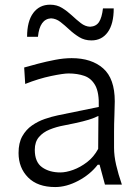

<svg xmlns="http://www.w3.org/2000/svg" viewBox="-20 -772 581 803"><path d="M210.9 10.3Q137.2 10.3 97.4 -30Q57.6 -70.3 57.6 -132.3Q57.6 -174.3 73.2 -202.1Q88.9 -230 113.8 -247.3Q138.7 -264.6 167.2 -274.4Q195.8 -284.2 221.7 -289.6L393.1 -324.7Q395 -384.3 378.7 -414.3Q362.3 -444.3 333 -454.6Q303.7 -464.8 266.6 -464.8Q245.1 -464.8 193.6 -454.1Q142.1 -443.4 85.4 -420.9L81.1 -489.7Q105 -496.6 139.2 -505.6Q173.3 -514.6 210.2 -521.7Q247.1 -528.8 279.8 -528.8Q362.8 -528.8 411.4 -486.1Q460 -443.4 460 -348.1Q460 -325.2 458.5 -289.6Q457 -253.9 457 -220.2V-153.8Q457 -120.1 465.8 -82Q474.6 -43.9 489.7 0H418.9L396.5 -83H388.7Q356.9 -42 307.4 -15.9Q257.8 10.3 210.9 10.3ZM232.4 -50.8Q255.9 -50.8 285.9 -61.5Q315.9 -72.3 344.2 -94Q372.6 -115.7 390.6 -149.4L391.6 -287.1Q382.8 -282.7 368.4 -277.1Q354 -271.5 326.2 -264.4Q298.3 -257.3 248.5 -247.6Q215.8 -241.7 187.7 -230.2Q159.7 -218.8 142.6 -198.5Q125.5 -178.2 125.5 -145.5Q125.5 -94.2 156 -72.5Q186.5 -50.8 232.4 -50.8ZM362.3 -603Q333.5 -603 311.3 -616.7Q289.1 -630.4 270 -648.2Q251 -666 232.7 -680.2Q214.4 -694.3 193.4 -695.3Q146 -692.4 138.7 -618.2H93.3Q93.3 -683.1 119.1 -717.8Q145 -752.4 189.5 -752.4Q217.8 -752.4 239.7 -738.8Q261.7 -725.1 280.8 -707.3Q299.8 -689.5 318.1 -675.3Q336.4 -661.1 356.9 -660.2Q382.3 -661.6 394.3 -680.2Q406.2 -698.7 410.6 -736.8H455.6Q455.6 -671.9 430.7 -637.5Q405.8 -603 362.3 -603Z"/></svg>

Font: Pinar Regular
Style: Regular
Weight: 400
Designer: Amin Abedi
Version: Version 3.000